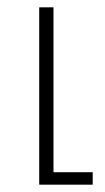

<svg xmlns="http://www.w3.org/2000/svg" viewBox="-20 -504 287 524"><path d="M87 0V-484H126V-34H233V0Z"/></svg>

Font: Noto Sans Armenian ExtraLight
Style: Regular
Weight: 250
Designer: Monotype Design Team
Foundry: Monotype Imaging Inc.
Version: Version 2.007